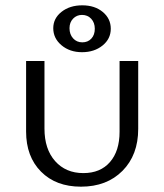

<svg xmlns="http://www.w3.org/2000/svg" viewBox="-20 -695 616 721"><path d="M180 -589Q180 -626 211 -650.5Q242 -675 289 -675Q336 -675 366 -650Q396 -625 396 -587Q396 -549 365 -524Q334 -499 288 -499Q242 -499 211 -525Q180 -551 180 -589ZM288 -639Q268 -639 254.5 -625Q241 -611 241 -589Q241 -566 254.5 -551Q268 -536 289 -536Q310 -536 323 -550Q336 -564 336 -587Q336 -610 322.5 -624.5Q309 -639 288 -639ZM284 6Q190 6 134 -50.5Q78 -107 78 -201V-466H147V-212Q147 -135 187 -90Q227 -45 293 -45Q357 -45 393 -86.5Q429 -128 429 -200V-466H499V-211Q499 -113 440 -53.5Q381 6 284 6Z"/></svg>

Font: EauTestSC
Style: Regular
Weight: 400
Designer: Christian Thalmann (Catharsis Fonts)
Version: Version 0.001;PS 000.001;hotconv 1.0.88;makeotf.lib2.5.64775